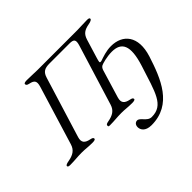

<svg xmlns="http://www.w3.org/2000/svg" viewBox="-207 -913 1392 1392"><g transform="rotate(-45 488.5 -217.5)"><path d="M624 218C836 218 909 28 965 -146C1017 -310 939 -396 821 -396C770 -396 727 -379 696 -369C693 -368 688 -368 687 -368C676 -368 679 -378 688 -409L731 -550C745 -597 770 -613 819 -622C842 -626 856 -633 856 -642C856 -650 848 -653 832 -653C782 -653 770 -650 730 -650C652 -650 596 -650 518 -650H323C281 -650 265 -653 215 -653C199 -653 185 -650 185 -642C185 -633 189 -626 209 -622C253 -613 264 -597 250 -550L112 -98C98 -51 65 -33 16 -24C-7 -20 -20 -15 -20 -6C-20 2 -12 5 4 5C54 5 77 0 124 0C166 0 182 5 232 5C248 5 262 2 262 -6C262 -15 257 -20 237 -24C193 -33 172 -51 186 -98L329 -562C343 -609 367 -622 417 -622C457 -622 469 -622 509 -622H621C666 -622 676 -609 662 -562L519 -98C505 -51 472 -33 423 -24C400 -20 395 -15 395 -6C395 2 395 5 411 5C461 5 484 0 531 0C573 0 589 5 639 5C655 5 669 2 669 -6C669 -15 664 -20 644 -24C600 -33 579 -51 593 -98L658 -313C662 -325 668 -335 679 -341C690 -347 746 -363 796 -363C894 -363 930 -302 877 -136C810 71 790 177 667 177C643 177 627 161 613 146C600 132 588 119 574 119C559 119 542 130 542 157C542 181 559 218 624 218Z"/></g></svg>

Font: EB Garamond
Style: Italic
Weight: 400
Italic angle: -17.2°
Designer: Georg Duffner and Octavio Pardo
Foundry: Georg Duffner
Version: Version 1.000;PS 001.000;hotconv 1.0.88;makeotf.lib2.5.64775